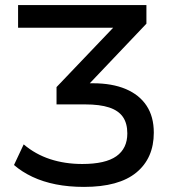

<svg xmlns="http://www.w3.org/2000/svg" viewBox="-20 -725 685 754"><path d="M310 9Q250 9 199.5 -1Q149 -11 107.5 -30.5Q66 -50 35 -77L73 -158Q119 -119 177 -100Q235 -81 303 -81Q394 -81 437 -111.5Q480 -142 480 -201Q480 -241 462.5 -266Q445 -291 408.5 -303Q372 -315 314 -315H202V-383L452 -645L454 -616H51V-705H555V-632L306 -370L285 -398H345Q420 -398 473.5 -375.5Q527 -353 555.5 -310Q584 -267 584 -204Q584 -104 515.5 -47.5Q447 9 310 9Z"/></svg>

Font: Nunito Sans 11pt SemiBold
Style: Regular
Weight: 600
Version: Version 3.101;gftools[0.9.27]